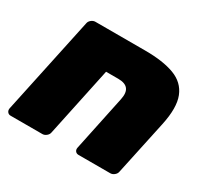

<svg xmlns="http://www.w3.org/2000/svg" viewBox="-125 -728 923 886"><g transform="rotate(30 336.5 -285.5)"><path d="M25 0Q14 0 8 -8Q2 -16 4 -27L114 -544Q116 -555 126 -563Q136 -571 147 -571H413Q508 -571 568 -548.5Q628 -526 650 -470.5Q672 -415 651 -317L589 -27Q587 -16 577 -8Q567 0 556 0H387Q376 0 370 -7.5Q364 -15 366 -26L428 -321Q436 -359 421.5 -377.5Q407 -396 370 -396H305L227 -27Q225 -16 215 -8Q205 0 194 0Z"/></g></svg>

Font: Rubik Black
Style: Italic
Weight: 900
Italic angle: -12°
Designer: Hubert and Fischer
Foundry: Hubert and Fischer
Version: Version 2.300;gftools[0.9.30]